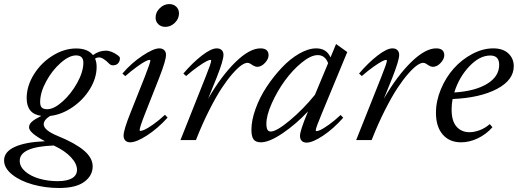

<svg xmlns="http://www.w3.org/2000/svg" viewBox="-85 -690 2551 946"><path d="M205.6 236.3Q139.2 236.3 77.1 219.2Q15.1 202.1 -24.9 170.2Q-64.9 138.2 -64.9 100.1Q-64.9 58.1 -12.5 33.9Q40 9.8 136.7 5.9Q58.1 -35.6 58.1 -62.5Q58.1 -77.6 71.8 -90.1Q85.4 -102.5 118.7 -119.1Q46.4 -128.4 46.4 -206.5Q46.4 -266.1 82 -323.5Q117.7 -380.9 174.6 -416Q231.4 -451.2 290 -451.2Q347.2 -451.2 373 -418.5Q403.3 -440.4 436 -440.4Q465.3 -440.4 498 -415.5Q505.9 -409.2 505.9 -403.3Q505.9 -387.7 496.8 -377.9Q487.8 -368.2 471.2 -368.2Q460.9 -368.2 452.6 -376.5Q422.9 -407.2 402.3 -407.2Q392.6 -407.2 383.3 -401.4Q391.1 -384.3 391.1 -360.4Q391.1 -305.7 358.2 -251.7Q325.2 -197.8 271.7 -161.4Q218.3 -125 161.6 -118.7Q130.4 -99.1 130.4 -77.6Q130.4 -48.3 199.7 -20Q285.6 15.1 328.6 51.5Q371.6 87.9 371.6 129.9Q371.6 175.3 330.3 205.8Q289.1 236.3 205.6 236.3ZM147.9 -151.9Q180.7 -151.9 222.9 -189.5Q265.1 -227.1 295.4 -281.7Q325.7 -336.4 325.7 -381.3Q325.7 -417 289.6 -417Q255.9 -417 213.9 -380.1Q171.9 -343.3 142.3 -288.6Q112.8 -233.9 112.8 -187Q112.8 -168 121.1 -159.9Q129.4 -151.9 147.9 -151.9ZM12.2 102.1Q12.2 131.3 39.3 154.8Q66.4 178.2 108.9 190.4Q151.4 202.6 199.2 202.6Q245.1 202.6 269.8 188.2Q294.4 173.8 294.4 146.5Q294.4 116.7 264.6 84.7Q234.9 52.7 181.6 27.8L179.7 26.9Q12.2 33.2 12.2 102.1Z M729.5 -557.6Q708.5 -557.6 695.1 -570.6Q681.6 -583.5 681.6 -603.5Q681.6 -629.9 702.4 -649.9Q723.1 -669.9 749 -669.9Q770 -669.9 783.4 -657Q796.9 -644 796.9 -624Q796.9 -597.7 776.4 -577.6Q755.9 -557.6 729.5 -557.6ZM556.2 11.2Q541 11.2 532.5 2.4Q523.9 -6.3 523.9 -22Q523.9 -49.8 558.1 -134.8L627.4 -309.1Q655.8 -381.8 655.8 -391.6Q655.8 -395 650.9 -395Q645.5 -395 631.1 -387.7Q616.7 -380.4 589.8 -361.1Q563 -341.8 532.2 -314.9L518.1 -327.6Q562.5 -379.4 616.9 -415.5Q671.4 -451.7 699.7 -451.7Q715.3 -451.7 724.1 -443.1Q732.9 -434.6 732.9 -419.4Q732.9 -392.1 699.2 -306.2L630.4 -131.8Q603 -62.5 603 -48.8Q603 -44.9 606.4 -44.9Q613.3 -44.9 627 -50.8Q640.6 -56.6 668.5 -75.9Q696.3 -95.2 728 -124.5L740.7 -110.4Q692.4 -57.1 639.6 -22.9Q586.9 11.2 556.2 11.2Z M804.2 0 927.2 -309.1Q955.6 -379.4 955.6 -391.6Q955.6 -395 951.2 -395Q945.8 -395 931.4 -387.7Q917 -380.4 889.9 -361.3Q862.8 -342.3 832 -315.4L818.4 -327.6Q863.3 -380.4 909.2 -416Q955.1 -451.7 982.9 -451.7Q998.5 -451.7 1007.3 -443.1Q1016.1 -434.6 1016.1 -419.4Q1016.1 -392.6 981.9 -306.2L940.4 -203.6Q1005.9 -316.4 1075.2 -384Q1144.5 -451.7 1198.2 -451.7Q1238.3 -451.7 1238.3 -417.5Q1238.3 -399.4 1220.5 -380.1Q1202.6 -360.8 1182.6 -360.8Q1170.4 -360.8 1153.8 -372.6Q1143.1 -380.4 1133.8 -380.4Q1122.1 -380.4 1104.2 -368.2Q1086.4 -356 1060.8 -326.9Q1035.2 -297.9 1007.3 -255.6Q979.5 -213.4 945.8 -147Q912.1 -80.6 880.4 0Z M1200.7 11.2Q1175.3 11.2 1164.6 -2.9Q1153.8 -17.1 1153.8 -50.3Q1153.8 -97.2 1174.1 -153.6Q1194.3 -210 1228.5 -261.7Q1262.7 -313.5 1303.5 -356.7Q1344.2 -399.9 1389.4 -425.8Q1434.6 -451.7 1473.1 -451.7Q1523.9 -451.7 1543.5 -407.2L1570.8 -473.1L1626 -433.6L1500.5 -130.4Q1470.7 -59.6 1470.7 -47.9Q1470.7 -43.9 1474.6 -43.9Q1481 -43.9 1494.1 -49.8Q1507.3 -55.7 1534.7 -75Q1562 -94.2 1593.3 -123.5L1606 -109.9Q1558.6 -56.2 1507.1 -21.7Q1455.6 12.7 1425.3 12.7Q1410.2 12.7 1401.6 3.9Q1393.1 -4.9 1393.1 -20.5Q1393.1 -45.9 1429.7 -133.8L1432.6 -141.1Q1374 -78.6 1307.9 -33.7Q1241.7 11.2 1200.7 11.2ZM1227.5 -80.1Q1227.5 -60.1 1232.7 -51Q1237.8 -42 1249 -42Q1277.3 -42 1343.3 -96.9Q1409.2 -151.9 1466.8 -223.1L1531.7 -378.9Q1516.6 -418.5 1480.5 -418.5Q1446.8 -418.5 1401.6 -381.6Q1356.4 -344.7 1318.6 -292.7Q1280.8 -240.7 1254.2 -181.2Q1227.5 -121.6 1227.5 -80.1Z M1669.9 0 1793 -309.1Q1821.3 -379.4 1821.3 -391.6Q1821.3 -395 1816.9 -395Q1811.5 -395 1797.1 -387.7Q1782.7 -380.4 1755.6 -361.3Q1728.5 -342.3 1697.8 -315.4L1684.1 -327.6Q1729 -380.4 1774.9 -416Q1820.8 -451.7 1848.6 -451.7Q1864.3 -451.7 1873 -443.1Q1881.8 -434.6 1881.8 -419.4Q1881.8 -392.6 1847.7 -306.2L1806.2 -203.6Q1871.6 -316.4 1940.9 -384Q2010.3 -451.7 2064 -451.7Q2104 -451.7 2104 -417.5Q2104 -399.4 2086.2 -380.1Q2068.4 -360.8 2048.3 -360.8Q2036.1 -360.8 2019.5 -372.6Q2008.8 -380.4 1999.5 -380.4Q1987.8 -380.4 1970 -368.2Q1952.1 -356 1926.5 -326.9Q1900.9 -297.9 1873 -255.6Q1845.2 -213.4 1811.5 -147Q1777.8 -80.6 1746.1 0Z M2187 11.2Q2129.4 11.2 2096.2 -27.3Q2063 -65.9 2063 -134.3Q2063 -192.4 2087.4 -250.7Q2111.8 -309.1 2151.1 -353Q2190.4 -397 2242.2 -424.3Q2293.9 -451.7 2345.2 -451.7Q2393.1 -451.7 2419.7 -426.8Q2446.3 -401.9 2446.3 -363.8Q2446.3 -295.4 2363.3 -251.7Q2280.3 -208 2145 -202.1Q2140.1 -177.7 2140.1 -150.4Q2140.1 -93.8 2164.3 -66.2Q2188.5 -38.6 2228 -38.6Q2252 -38.6 2279.1 -48.8Q2306.2 -59.1 2328.1 -78.6L2341.3 -63Q2310.5 -28.3 2269.3 -8.5Q2228 11.2 2187 11.2ZM2330.6 -416.5Q2277.8 -416.5 2227.1 -362.8Q2176.3 -309.1 2153.3 -234.4Q2255.4 -240.7 2314.9 -276.9Q2374.5 -313 2374.5 -370.6Q2374.5 -416.5 2330.6 -416.5Z"/></svg>

Font: Elstob 10pt
Style: Italic
Weight: 400
Italic angle: -20°
Designer: Peter S. Baker
Version: Version 1.015